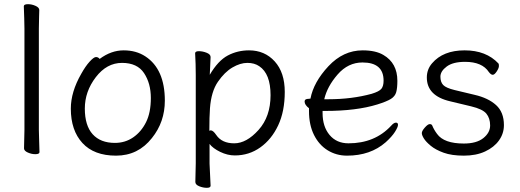

<svg xmlns="http://www.w3.org/2000/svg" viewBox="-20 -727 2490 919"><path d="M96 -639 94 -697Q94 -707 114 -707Q132 -707 150 -699Q168 -691 168 -679Q168 -658 167 -643L166 -590V-105L167 -67L169 1Q169 11 149 11Q131 11 113 3Q95 -5 95 -17L97 -105V-590Z M530 -43Q579 -43 617.5 -69.5Q656 -96 679 -142Q702 -188 702 -258Q702 -328 669.5 -377Q637 -426 564 -426Q491 -426 438.5 -357.5Q386 -289 386 -207.5Q386 -126 423.5 -84.5Q461 -43 530 -43ZM457 -445Q512 -486 572 -486Q632 -486 676 -457Q769 -396 769 -245Q769 -143 707 -66Q641 18 535.5 18Q430 18 374.5 -42.5Q319 -103 319 -207Q319 -287 369 -374Q389 -410 409 -432Q429 -454 439.5 -454Q450 -454 457 -445Z M982 -101Q986 -103 989 -103Q1000 -103 1015 -81Q1042 -41 1101 -41Q1160 -41 1217.5 -105Q1275 -169 1275 -271.5Q1275 -374 1221 -410Q1198 -426 1164 -426Q1130 -426 1092.5 -404Q1055 -382 1023 -335.5Q991 -289 985 -209Q982 -167 982 -101ZM915 144 917 55V-368Q917 -421 914 -472Q914 -482 932 -482Q950 -482 969 -474.5Q988 -467 988 -454Q988 -448 987 -432Q986 -416 985.5 -398.5Q985 -381 984 -369Q1024 -437 1070.5 -461.5Q1117 -486 1172 -486Q1247 -486 1295 -433Q1343 -380 1343 -287Q1343 -194 1311.5 -127Q1280 -60 1226 -21.5Q1172 17 1104 17Q1069 17 1034 0Q999 -17 983 -38V56L988 162Q988 172 970 172Q952 172 933.5 164.5Q915 157 915 144Z M1552 -252Q1664 -252 1759 -278Q1795 -289 1805.5 -302Q1816 -315 1816 -341Q1816 -428 1715 -428Q1646 -428 1596 -370.5Q1546 -313 1532 -252ZM1457 -254 1466 -255Q1481 -334 1552 -410Q1623 -486 1716 -486Q1778 -486 1815 -464Q1882 -425 1882 -340Q1882 -306 1876.5 -286Q1871 -266 1851 -253.5Q1831 -241 1786 -227Q1686 -196 1537 -196H1524V-186Q1524 -121 1557.5 -81Q1591 -41 1648 -41Q1774 -41 1852 -125Q1865 -140 1875 -140Q1885 -140 1885 -129.5Q1885 -119 1870.5 -96Q1856 -73 1826 -46Q1753 18 1641 18Q1590 18 1548.5 -7.5Q1507 -33 1483 -81Q1459 -129 1459 -195V-209Q1438 -225 1438 -241Q1438 -254 1457 -254Z M2135 -242Q2023 -268 2023 -356Q2023 -395 2048 -424Q2101 -486 2204 -486Q2307 -486 2366 -423Q2368 -421 2368 -411Q2368 -401 2357.5 -385Q2347 -369 2338.5 -369Q2330 -369 2320 -382Q2288 -431 2206 -431Q2148 -431 2118 -408.5Q2088 -386 2088 -360Q2088 -334 2101.5 -320Q2115 -306 2156 -296L2252 -273Q2317 -258 2354.5 -224Q2392 -190 2392 -128Q2392 -88 2368.5 -55Q2345 -22 2302 -2Q2259 18 2200.5 18Q2142 18 2103.5 4Q2065 -10 2042 -29Q2019 -48 2009 -64Q1999 -80 1999 -90Q1999 -100 2013.5 -116.5Q2028 -133 2037 -133Q2046 -133 2049 -126Q2057 -106 2072 -86Q2105 -40 2200 -40Q2261 -40 2293.5 -66Q2326 -92 2326 -126.5Q2326 -161 2308 -183Q2290 -205 2235 -218Z"/></svg>

Font: ToneOZ-Pinyin-WenKai-Regular
Style: Regular
Weight: 400
Designer: Fontworks Inc.
Foundry: ToneOZ
Version: Version 0.240331